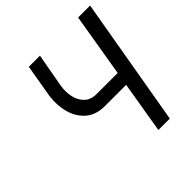

<svg xmlns="http://www.w3.org/2000/svg" viewBox="-186 -843 986 986"><g transform="rotate(-45 307.0 -350.0)"><path d="M315 -355H528L515 -281H303ZM614 -700 493 0H410L527 -700ZM217 -518Q210 -476 218 -439Q226 -402 250.5 -378.5Q275 -355 315 -355L303 -281Q240 -281 200.5 -314Q161 -347 145.5 -401.5Q130 -456 138 -518L169 -700H250Z"/></g></svg>

Font: Jost
Style: Italic
Weight: 400
Italic angle: -5°
Version: Version 3.710